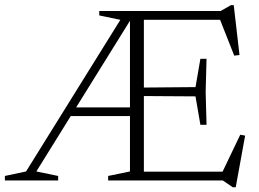

<svg xmlns="http://www.w3.org/2000/svg" viewBox="-30 -720 1034 766"><path d="M241.5 -257V-291.5H511.5V-257ZM472 -676H498.5L500.5 -656.5L115 -36L202 -18V0H-10.5V-18L74 -36ZM366 -658.5V-676H489L461.5 -638.5ZM794 -485.5 790.5 -353.5 794 -222H769.5L750 -335.5L518 -337V-370.5L750 -372.5L769.5 -485.5ZM925.5 -500.5 904.5 -498 842.5 -655 871 -641H502V-676H850L891.5 -699.5H902.5ZM850.5 -19.5 928.5 -182.5 948 -179 910.5 27H898.5L859 0H502V-35H877.5ZM401.5 0V-18L488.5 -36V-676H544V0Z"/></svg>

Font: Newsreader 16pt 16pt Light
Style: Regular
Weight: 300
Version: Version 1.003